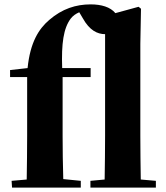

<svg xmlns="http://www.w3.org/2000/svg" viewBox="-20 -857 757 877"><path d="M623 -37C622 -102 621 -173 621 -238V-656L624 -817L613 -826L507 -797C484 -825 443 -837 394 -837C327 -837 264 -817 205 -766C157 -725 118 -664 106 -546L26 -537V-505H104V-238C104 -171 103 -104 102 -37L33 -31L35 0H349V-31L269 -39C267 -105 266 -172 266 -238V-505H394V-546H264C260 -658 270 -728 303 -772C313 -785 326 -794 342 -801L358 -774C389 -718 425 -701 460 -701V-238C460 -174 459 -102 458 -37L393 -31V0H692V-31Z"/></svg>

Font: Noto Serif KR Black
Style: Regular
Weight: 900
Version: Version 1.001;PS 1.001;hotconv 16.6.54;makeotf.lib2.5.65590